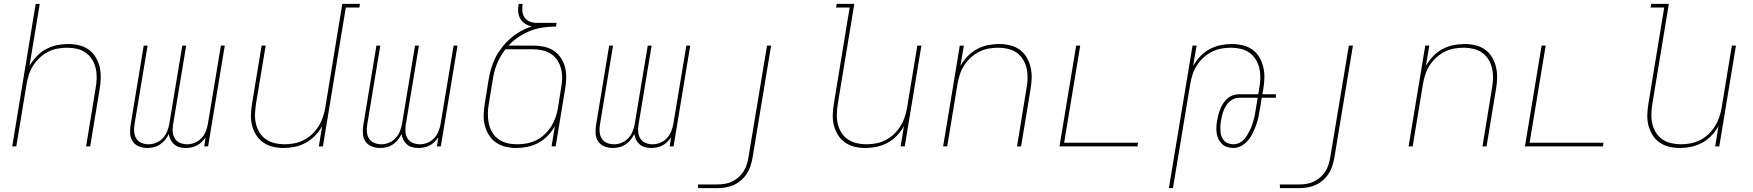

<svg xmlns="http://www.w3.org/2000/svg" viewBox="-20 -755 9040 990"><path d="M43 0 164 -735H185L132 -415Q147 -441 168.5 -464Q190 -487 217 -501.5Q244 -516 273 -522Q302 -528 331 -528Q360 -528 387.5 -521.5Q415 -515 437 -499.5Q459 -484 473 -460.5Q487 -437 493.5 -410.5Q500 -384 499.5 -355Q499 -326 494 -297L445 0H424L473 -300Q478 -326 478.5 -352Q479 -378 473.5 -402.5Q468 -427 455 -448Q442 -469 422.5 -483Q403 -497 378 -503Q353 -509 327 -509Q303 -509 277.5 -504.5Q252 -500 228.5 -488Q205 -476 185 -457.5Q165 -439 151 -417Q137 -395 129 -370.5Q121 -346 117 -321L64 0Z M739 8Q716 8 695.5 -0.5Q675 -9 663.5 -27Q652 -45 651 -68Q650 -91 654 -114L721 -520H741L673 -110Q670 -91 672 -72.5Q674 -54 683.5 -39.5Q693 -25 710 -18Q727 -11 746 -11Q766 -11 785.5 -19Q805 -27 819.5 -42.5Q834 -58 842 -78Q850 -98 853 -117L920 -520H940L872 -110Q869 -91 871 -72.5Q873 -54 882.5 -39.5Q892 -25 909 -18Q926 -11 945 -11Q965 -11 984.5 -19Q1004 -27 1018.5 -42.5Q1033 -58 1041 -78Q1049 -98 1052 -117L1119 -520H1139L1053 0H1033L1040 -47Q1031 -34 1020 -23Q1009 -12 995.5 -5Q982 2 967 5Q952 8 938 8Q921 8 906 4Q891 0 879 -10Q867 -20 860 -34Q853 -48 850 -64Q843 -48 831.5 -34Q820 -20 805 -10Q790 0 773 4Q756 8 739 8Z M1442 8Q1413 8 1386 1.5Q1359 -5 1337 -20.5Q1315 -36 1300.5 -59.5Q1286 -83 1279.5 -109.5Q1273 -136 1274 -165Q1275 -194 1280 -223L1329 -520H1350L1300 -220Q1296 -194 1295 -168Q1294 -142 1299.5 -117.5Q1305 -93 1318 -72Q1331 -51 1351 -37Q1371 -23 1396 -17Q1421 -11 1447 -11Q1471 -11 1496 -15.5Q1521 -20 1545 -32Q1569 -44 1588.5 -62.5Q1608 -81 1622 -103Q1636 -125 1644.5 -149.5Q1653 -174 1657 -199L1745 -735H1836L1833 -716H1763L1645 0H1624L1641 -105Q1627 -79 1605 -56Q1583 -33 1556 -18.5Q1529 -4 1500 2Q1471 8 1442 8Z M1939 8Q1916 8 1895.5 -0.5Q1875 -9 1863.5 -27Q1852 -45 1851 -68Q1850 -91 1854 -114L1921 -520H1941L1873 -110Q1870 -91 1872 -72.5Q1874 -54 1883.5 -39.5Q1893 -25 1910 -18Q1927 -11 1946 -11Q1966 -11 1985.5 -19Q2005 -27 2019.5 -42.5Q2034 -58 2042 -78Q2050 -98 2053 -117L2120 -520H2140L2072 -110Q2069 -91 2071 -72.5Q2073 -54 2082.5 -39.5Q2092 -25 2109 -18Q2126 -11 2145 -11Q2165 -11 2184.5 -19Q2204 -27 2218.5 -42.5Q2233 -58 2241 -78Q2249 -98 2252 -117L2319 -520H2339L2253 0H2233L2240 -47Q2231 -34 2220 -23Q2209 -12 2195.5 -5Q2182 2 2167 5Q2152 8 2138 8Q2121 8 2106 4Q2091 0 2079 -10Q2067 -20 2060 -34Q2053 -48 2050 -64Q2043 -48 2031.5 -34Q2020 -20 2005 -10Q1990 0 1973 4Q1956 8 1939 8Z M2642 8Q2613 8 2586 1.5Q2559 -5 2537 -20.5Q2515 -36 2500.5 -59.5Q2486 -83 2479.5 -109.5Q2473 -136 2474 -165Q2475 -194 2480 -223L2499 -342Q2504 -372 2512.5 -401.5Q2521 -431 2535 -458.5Q2549 -486 2569 -511.5Q2589 -537 2613.5 -558Q2638 -579 2666 -594.5Q2694 -610 2723 -619Q2704 -622 2688 -632.5Q2672 -643 2662.5 -659Q2653 -675 2652 -695Q2651 -715 2654 -735H2675Q2672 -716 2673.5 -697.5Q2675 -679 2685 -664.5Q2695 -650 2712 -643.5Q2729 -637 2747 -637H2850L2847 -618Q2814 -618 2781.5 -613.5Q2749 -609 2717 -597Q2685 -585 2655.5 -565.5Q2626 -546 2602 -520H2730Q2758 -520 2785.5 -514Q2813 -508 2835 -493.5Q2857 -479 2872 -456.5Q2887 -434 2893.5 -408Q2900 -382 2899.5 -353.5Q2899 -325 2894 -297L2845 0H2824L2841 -105Q2827 -79 2805 -56Q2783 -33 2756 -18.5Q2729 -4 2700 2Q2671 8 2642 8ZM2647 -11Q2671 -11 2696 -15.5Q2721 -20 2745 -32Q2769 -44 2788.5 -62.5Q2808 -81 2822 -103Q2836 -125 2844.5 -149.5Q2853 -174 2857 -199L2873 -300Q2878 -325 2878.5 -350.5Q2879 -376 2873 -400Q2867 -424 2854 -444Q2841 -464 2821 -477Q2801 -490 2777 -495.5Q2753 -501 2727 -501H2586Q2572 -483 2561 -463.5Q2550 -444 2541.5 -423Q2533 -402 2528 -381Q2523 -360 2520 -339L2501 -223Q2496 -197 2495.5 -170.5Q2495 -144 2500 -119.5Q2505 -95 2517.5 -73.5Q2530 -52 2550 -37.5Q2570 -23 2595 -17Q2620 -11 2647 -11Z M3139 8Q3116 8 3095.5 -0.5Q3075 -9 3063.5 -27Q3052 -45 3051 -68Q3050 -91 3054 -114L3121 -520H3141L3073 -110Q3070 -91 3072 -72.5Q3074 -54 3083.5 -39.5Q3093 -25 3110 -18Q3127 -11 3146 -11Q3166 -11 3185.5 -19Q3205 -27 3219.5 -42.5Q3234 -58 3242 -78Q3250 -98 3253 -117L3320 -520H3340L3272 -110Q3269 -91 3271 -72.5Q3273 -54 3282.5 -39.5Q3292 -25 3309 -18Q3326 -11 3345 -11Q3365 -11 3384.5 -19Q3404 -27 3418.5 -42.5Q3433 -58 3441 -78Q3449 -98 3452 -117L3519 -520H3539L3453 0H3433L3440 -47Q3431 -34 3420 -23Q3409 -12 3395.5 -5Q3382 2 3367 5Q3352 8 3338 8Q3321 8 3306 4Q3291 0 3279 -10Q3267 -20 3260 -34Q3253 -48 3250 -64Q3243 -48 3231.5 -34Q3220 -20 3205 -10Q3190 0 3173 4Q3156 8 3139 8Z M3580 215 3579 196H3679Q3698 196 3717 193Q3736 190 3754 181.5Q3772 173 3787.5 159.5Q3803 146 3813.5 129.5Q3824 113 3830 94.5Q3836 76 3839 57L3935 -520H3956L3860 60Q3856 81 3849.5 101.5Q3843 122 3830.5 141Q3818 160 3800.5 175Q3783 190 3763 199Q3743 208 3721.5 211.5Q3700 215 3680 215Z M4442 8Q4413 8 4386 1.5Q4359 -5 4337 -20.5Q4315 -36 4300.5 -59.5Q4286 -83 4279.5 -109.5Q4273 -136 4274 -165Q4275 -194 4280 -223L4361 -716H4291L4294 -735H4385L4300 -220Q4296 -194 4295 -168Q4294 -142 4299.5 -117.5Q4305 -93 4318 -72Q4331 -51 4351 -37Q4371 -23 4396 -17Q4421 -11 4447 -11Q4471 -11 4496 -15.5Q4521 -20 4545 -32Q4569 -44 4588.5 -62.5Q4608 -81 4622 -103Q4636 -125 4644.5 -149.5Q4653 -174 4657 -199L4710 -520H4731L4645 0H4624L4641 -105Q4627 -79 4605 -56Q4583 -33 4556 -18.5Q4529 -4 4500 2Q4471 8 4442 8Z M4843 0 4929 -520H4950L4932 -415Q4947 -441 4968.5 -464Q4990 -487 5017 -501.5Q5044 -516 5073 -522Q5102 -528 5131 -528Q5160 -528 5187.5 -521.5Q5215 -515 5237 -499.5Q5259 -484 5273 -460.5Q5287 -437 5293.5 -410.5Q5300 -384 5299.5 -355Q5299 -326 5294 -297L5245 0H5224L5273 -300Q5278 -326 5278.5 -352Q5279 -378 5273.5 -402.5Q5268 -427 5255 -448Q5242 -469 5222.5 -483Q5203 -497 5178 -503Q5153 -509 5127 -509Q5103 -509 5077.5 -504.5Q5052 -500 5028.5 -488Q5005 -476 4985 -457.5Q4965 -439 4951 -417Q4937 -395 4929 -370.5Q4921 -346 4917 -321L4864 0Z M5443 0 5529 -520H5550L5467 -19H5848L5845 0Z M6007 215 6129 -520H6150L6132 -415Q6147 -441 6168.5 -464Q6190 -487 6217 -501.5Q6244 -516 6273 -522Q6302 -528 6331 -528Q6360 -528 6387.5 -521.5Q6415 -515 6437 -499.5Q6459 -484 6473 -460.5Q6487 -437 6493.5 -410.5Q6500 -384 6499.5 -355Q6499 -326 6494 -297L6489 -269H6559V-251H6486L6476 -191Q6473 -171 6468.5 -150Q6464 -129 6456.5 -109Q6449 -89 6439.5 -69Q6430 -49 6415.5 -31.5Q6401 -14 6381 -3Q6361 8 6340 8Q6323 8 6307.5 3Q6292 -2 6281 -12.5Q6270 -23 6263 -37.5Q6256 -52 6253.5 -68.5Q6251 -85 6252 -102Q6253 -119 6256 -135Q6259 -151 6263 -166Q6267 -181 6273 -195.5Q6279 -210 6288.5 -224Q6298 -238 6310.5 -248.5Q6323 -259 6338 -264Q6353 -269 6368 -269H6468L6473 -300Q6478 -326 6478.5 -352Q6479 -378 6473.5 -402.5Q6468 -427 6455 -448Q6442 -469 6422.5 -483Q6403 -497 6378 -503Q6353 -509 6327 -509Q6303 -509 6277.5 -504.5Q6252 -500 6228.5 -488Q6205 -476 6185 -457.5Q6165 -439 6151 -417Q6137 -395 6129 -370.5Q6121 -346 6117 -321L6028 215ZM6340 -11Q6354 -11 6368 -17Q6382 -23 6392 -33.5Q6402 -44 6410 -57Q6418 -70 6424.5 -83Q6431 -96 6435.5 -109.5Q6440 -123 6444 -136.5Q6448 -150 6450.5 -164Q6453 -178 6455 -191L6465 -251H6369Q6356 -251 6342.5 -245.5Q6329 -240 6319 -230.5Q6309 -221 6301.5 -209Q6294 -197 6289 -184Q6284 -171 6281 -158.5Q6278 -146 6276 -133Q6273 -119 6272.5 -105Q6272 -91 6273 -77.5Q6274 -64 6278.5 -51.5Q6283 -39 6292 -29.5Q6301 -20 6314 -15.5Q6327 -11 6340 -11Z M6580 215 6579 196H6679Q6698 196 6717 193Q6736 190 6754 181.5Q6772 173 6787.5 159.5Q6803 146 6813.5 129.5Q6824 113 6830 94.5Q6836 76 6839 57L6935 -520H6956L6860 60Q6856 81 6849.5 101.5Q6843 122 6830.5 141Q6818 160 6800.5 175Q6783 190 6763 199Q6743 208 6721.5 211.5Q6700 215 6680 215Z M7243 0 7329 -520H7350L7332 -415Q7347 -441 7368.5 -464Q7390 -487 7417 -501.5Q7444 -516 7473 -522Q7502 -528 7531 -528Q7560 -528 7587.5 -521.5Q7615 -515 7637 -499.5Q7659 -484 7673 -460.5Q7687 -437 7693.5 -410.5Q7700 -384 7699.5 -355Q7699 -326 7694 -297L7645 0H7624L7673 -300Q7678 -326 7678.5 -352Q7679 -378 7673.5 -402.5Q7668 -427 7655 -448Q7642 -469 7622.5 -483Q7603 -497 7578 -503Q7553 -509 7527 -509Q7503 -509 7477.5 -504.5Q7452 -500 7428.5 -488Q7405 -476 7385 -457.5Q7365 -439 7351 -417Q7337 -395 7329 -370.5Q7321 -346 7317 -321L7264 0Z M7843 0 7929 -520H7950L7867 -19H8248L8245 0Z M8642 8Q8613 8 8586 1.5Q8559 -5 8537 -20.5Q8515 -36 8500.5 -59.5Q8486 -83 8479.5 -109.5Q8473 -136 8474 -165Q8475 -194 8480 -223L8561 -716H8491L8494 -735H8585L8500 -220Q8496 -194 8495 -168Q8494 -142 8499.5 -117.5Q8505 -93 8518 -72Q8531 -51 8551 -37Q8571 -23 8596 -17Q8621 -11 8647 -11Q8671 -11 8696 -15.5Q8721 -20 8745 -32Q8769 -44 8788.5 -62.5Q8808 -81 8822 -103Q8836 -125 8844.5 -149.5Q8853 -174 8857 -199L8910 -520H8931L8845 0H8824L8841 -105Q8827 -79 8805 -56Q8783 -33 8756 -18.5Q8729 -4 8700 2Q8671 8 8642 8Z"/></svg>

Font: Iosevka Thin Extended Oblique
Style: Regular
Weight: 100
Width: 7
Italic angle: -9°
Monospace: yes
Designer: Belleve Invis
Foundry: Belleve Invis
Version: Version 32.5.0; ttfautohint (v1.8.4)